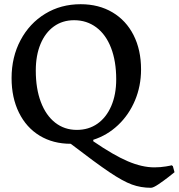

<svg xmlns="http://www.w3.org/2000/svg" viewBox="-20 -671 849 912"><path d="M316 12Q232 12 168.5 -26.5Q105 -65 70 -136Q35 -207 35 -300Q35 -400 77.5 -480Q120 -560 194.5 -605.5Q269 -651 363 -651Q449 -651 514 -612.5Q579 -574 614.5 -504Q650 -434 650 -341Q650 -262 621 -193.5Q592 -125 540.5 -76.5Q489 -28 423 -7V0Q519 66 587 95Q655 124 713 124Q742 124 768.5 119.5Q795 115 795 114L801 118L809 147Q802 153 779.5 170.5Q757 188 732.5 204.5Q708 221 697 221Q649 221 606.5 205.5Q564 190 500 147Q436 104 316 12ZM532 -294Q532 -380 507.5 -443.5Q483 -507 437.5 -541Q392 -575 332 -575Q277 -575 236 -545.5Q195 -516 172.5 -462Q150 -408 150 -336Q150 -250 174 -186.5Q198 -123 242 -88.5Q286 -54 345 -54Q401 -54 443 -83.5Q485 -113 508.5 -167.5Q532 -222 532 -294Z"/></svg>

Font: Alegreya SC Medium
Style: Regular
Weight: 500
Designer: Juan Pablo del Peral
Foundry: Huerta Tipografica
Version: Version 2.007; ttfautohint (v1.6)